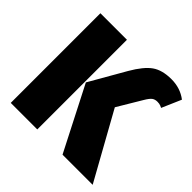

<svg xmlns="http://www.w3.org/2000/svg" viewBox="-180 -885 1054 1054"><g transform="rotate(45 347.5 -358.0)"><path d="M255 -371 375 -580Q419 -656 461.5 -686Q504 -716 575 -716Q644 -716 695 -677L646 -564Q645 -565 634.5 -569.5Q624 -574 608 -574Q589 -574 576.5 -564.5Q564 -555 547 -526L464 -387L679 0H445ZM249 -696V0H43V-696Z"/></g></svg>

Font: Fira Sans Black
Style: Regular
Weight: 900
Designer: Carrois Corporate & Edenspiekermann AG
Foundry: Carrois Corporate GbR & Edenspiekermann AG
Version: Version 4.203